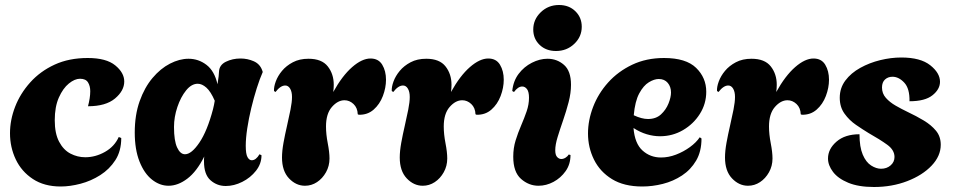

<svg xmlns="http://www.w3.org/2000/svg" viewBox="-20 -739 3811 768"><path d="M223 7Q157 7 111.5 -23Q66 -53 43 -101.5Q20 -150 20 -206Q20 -259 40.5 -312Q61 -365 101 -409.5Q141 -454 198.5 -480.5Q256 -507 331 -507Q405 -507 441 -477.5Q477 -448 477 -413Q477 -376 440 -345Q403 -314 332 -314Q336 -329 338.5 -344.5Q341 -360 341 -374Q341 -395 332 -409.5Q323 -424 300 -424Q279 -424 255.5 -405Q232 -386 215.5 -349Q199 -312 199 -258Q199 -205 216.5 -172Q234 -139 262 -124.5Q290 -110 321 -110Q362 -110 400 -131.5Q438 -153 455 -191L465 -187Q465 -135 441.5 -98.5Q418 -62 381 -38.5Q344 -15 302 -4Q260 7 223 7Z M883 5Q848 5 822 -18Q796 -41 796 -93Q796 -98 796 -103Q796 -108 797 -113Q767 -53 729.5 -24.5Q692 4 654 4Q619 4 588 -20.5Q557 -45 538 -93Q519 -141 519 -209Q519 -279 538.5 -334Q558 -389 590 -427Q622 -465 660 -484.5Q698 -504 734 -504Q774 -504 806 -479.5Q838 -455 850 -402Q853 -419 854.5 -433Q856 -447 856 -452Q857 -479 883.5 -492Q910 -505 942 -505Q970 -505 995 -494Q1020 -483 1029 -457L1031 -451Q1019 -424 1007 -386Q995 -348 985 -306.5Q975 -265 969 -225.5Q963 -186 963 -156Q963 -123 970 -110.5Q977 -98 987 -98Q1004 -98 1018 -122L1026 -118Q1026 -84 1004 -56Q982 -28 949 -11.5Q916 5 883 5ZM720 -122Q746 -122 777.5 -168.5Q809 -215 832 -302Q834 -311 836 -319.5Q838 -328 839 -336Q823 -373 805.5 -388.5Q788 -404 771 -404Q746 -404 724.5 -377.5Q703 -351 689.5 -311Q676 -271 676 -231Q676 -176 688.5 -149Q701 -122 720 -122Z M1200 4Q1164 4 1136 -25.5Q1108 -55 1108 -109Q1108 -135 1114 -168Q1120 -201 1128 -235.5Q1136 -270 1142 -300.5Q1148 -331 1148 -351Q1148 -372 1140.5 -384.5Q1133 -397 1121 -397Q1102 -397 1082 -371L1076 -375Q1075 -391 1083 -413Q1091 -435 1108 -455.5Q1125 -476 1151.5 -490Q1178 -504 1214 -504Q1267 -504 1291 -473.5Q1315 -443 1315 -400Q1315 -393 1314.5 -385.5Q1314 -378 1313 -371Q1349 -436 1388.5 -470.5Q1428 -505 1462 -505Q1494 -505 1509 -480Q1524 -455 1524 -420Q1524 -388 1511.5 -355Q1499 -322 1474.5 -300.5Q1450 -279 1415 -280L1411 -282Q1410 -308 1394 -323Q1378 -338 1358 -338Q1331 -338 1307.5 -311Q1284 -284 1284 -233Q1284 -202 1291 -166Q1298 -130 1298 -105Q1298 -75 1284 -50Q1270 -25 1248 -10.5Q1226 4 1200 4Z M1671 4Q1635 4 1607 -25.5Q1579 -55 1579 -109Q1579 -135 1585 -168Q1591 -201 1599 -235.5Q1607 -270 1613 -300.5Q1619 -331 1619 -351Q1619 -372 1611.5 -384.5Q1604 -397 1592 -397Q1573 -397 1553 -371L1547 -375Q1546 -391 1554 -413Q1562 -435 1579 -455.5Q1596 -476 1622.5 -490Q1649 -504 1685 -504Q1738 -504 1762 -473.5Q1786 -443 1786 -400Q1786 -393 1785.5 -385.5Q1785 -378 1784 -371Q1820 -436 1859.5 -470.5Q1899 -505 1933 -505Q1965 -505 1980 -480Q1995 -455 1995 -420Q1995 -388 1982.5 -355Q1970 -322 1945.5 -300.5Q1921 -279 1886 -280L1882 -282Q1881 -308 1865 -323Q1849 -338 1829 -338Q1802 -338 1778.5 -311Q1755 -284 1755 -233Q1755 -202 1762 -166Q1769 -130 1769 -105Q1769 -75 1755 -50Q1741 -25 1719 -10.5Q1697 4 1671 4Z M2204 -535Q2164 -535 2138.5 -559.5Q2113 -584 2113 -621Q2113 -661 2143 -690Q2173 -719 2216 -719Q2256 -719 2281.5 -694Q2307 -669 2307 -632Q2307 -592 2277 -563.5Q2247 -535 2204 -535ZM2134 4Q2095 4 2064 -23.5Q2033 -51 2033 -112Q2033 -147 2042.5 -177.5Q2052 -208 2064.5 -237Q2077 -266 2086.5 -293.5Q2096 -321 2096 -348Q2096 -372 2088 -382.5Q2080 -393 2069 -393Q2052 -393 2036 -371L2029 -375Q2033 -415 2054.5 -443.5Q2076 -472 2107.5 -488Q2139 -504 2170 -504Q2208 -504 2236 -479.5Q2264 -455 2264 -400Q2264 -367 2254.5 -330.5Q2245 -294 2232.5 -258Q2220 -222 2210.5 -191Q2201 -160 2201 -138Q2201 -119 2208.5 -111Q2216 -103 2225 -103Q2234 -103 2242.5 -108.5Q2251 -114 2255 -121L2262 -119Q2262 -82 2242.5 -54.5Q2223 -27 2194 -11.5Q2165 4 2134 4Z M2549 7Q2476 7 2428 -22.5Q2380 -52 2356 -100.5Q2332 -149 2332 -205Q2332 -258 2352.5 -311.5Q2373 -365 2412.5 -409Q2452 -453 2508.5 -480Q2565 -507 2636 -507Q2724 -507 2764.5 -467.5Q2805 -428 2805 -372Q2805 -324 2779.5 -283.5Q2754 -243 2712 -218.5Q2670 -194 2620 -194Q2594 -194 2567 -202Q2540 -210 2514 -227Q2519 -165 2550 -137Q2581 -109 2624 -109Q2654 -109 2684 -120.5Q2714 -132 2739.5 -150.5Q2765 -169 2779 -190L2786 -185Q2786 -133 2764.5 -96.5Q2743 -60 2708 -37Q2673 -14 2631.5 -3.5Q2590 7 2549 7ZM2572 -263Q2604 -263 2624 -281.5Q2644 -300 2654 -325Q2664 -350 2664 -369Q2664 -392 2651 -407.5Q2638 -423 2615 -423Q2597 -423 2575.5 -410Q2554 -397 2537 -365.5Q2520 -334 2515 -278Q2547 -263 2572 -263Z M2972 4Q2936 4 2908 -25.5Q2880 -55 2880 -109Q2880 -135 2886 -168Q2892 -201 2900 -235.5Q2908 -270 2914 -300.5Q2920 -331 2920 -351Q2920 -372 2912.5 -384.5Q2905 -397 2893 -397Q2874 -397 2854 -371L2848 -375Q2847 -391 2855 -413Q2863 -435 2880 -455.5Q2897 -476 2923.5 -490Q2950 -504 2986 -504Q3039 -504 3063 -473.5Q3087 -443 3087 -400Q3087 -393 3086.5 -385.5Q3086 -378 3085 -371Q3121 -436 3160.5 -470.5Q3200 -505 3234 -505Q3266 -505 3281 -480Q3296 -455 3296 -420Q3296 -388 3283.5 -355Q3271 -322 3246.5 -300.5Q3222 -279 3187 -280L3183 -282Q3182 -308 3166 -323Q3150 -338 3130 -338Q3103 -338 3079.5 -311Q3056 -284 3056 -233Q3056 -202 3063 -166Q3070 -130 3070 -105Q3070 -75 3056 -50Q3042 -25 3020 -10.5Q2998 4 2972 4Z M3476 9Q3414 9 3373 -8Q3332 -25 3312 -51.5Q3292 -78 3292 -105Q3292 -143 3326 -172.5Q3360 -202 3418 -202Q3418 -151 3431 -120.5Q3444 -90 3464.5 -77Q3485 -64 3504 -64Q3527 -64 3542.5 -77.5Q3558 -91 3558 -111Q3558 -139 3529 -160Q3500 -181 3454 -207Q3431 -221 3404 -239.5Q3377 -258 3358 -284.5Q3339 -311 3339 -348Q3339 -387 3361.5 -417Q3384 -447 3421 -467.5Q3458 -488 3501 -498.5Q3544 -509 3585 -509Q3662 -509 3701 -478Q3740 -447 3740 -412Q3740 -382 3710 -358Q3680 -334 3618 -334Q3619 -385 3597 -408.5Q3575 -432 3550 -432Q3532 -432 3520 -421Q3508 -410 3508 -389Q3508 -365 3523.5 -347.5Q3539 -330 3562.5 -316.5Q3586 -303 3611 -291Q3645 -275 3675 -257Q3705 -239 3724 -216Q3743 -193 3743 -160Q3743 -115 3706.5 -76.5Q3670 -38 3609 -14.5Q3548 9 3476 9Z"/></svg>

Font: Agbalumo
Style: Regular
Weight: 400
Designer: Raphael Alegbeleye
Foundry: Sorkin Type Co.
Version: Version 1.000; ttfautohint (v1.8.4)